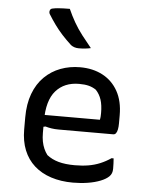

<svg xmlns="http://www.w3.org/2000/svg" viewBox="-57 -864 713 922"><g transform="rotate(5 300.0 -403.0)"><path d="M316 -543Q378 -543 425 -518Q472 -493 498.5 -445.5Q525 -398 525 -330V-291Q525 -274 522.5 -261.5Q520 -249 515 -242.5Q510 -236 502 -236H238Q220 -236 204 -238.5Q188 -241 175 -245L151 -240L145 -300H432Q434 -308 434.5 -316.5Q435 -325 435 -333Q435 -371 426.5 -397Q418 -423 400 -442Q384 -453 365 -458Q346 -463 318 -463Q247 -463 206 -416.5Q165 -370 165 -271V-213Q165 -191 168.5 -172.5Q172 -154 179 -138Q186 -122 196 -109Q220 -90 252.5 -81Q285 -72 331 -72Q367 -72 396.5 -77Q426 -82 452.5 -93Q479 -104 504 -121H514Q515 -109 515.5 -96.5Q516 -84 516 -72Q516 -59 512.5 -50Q509 -41 502 -34Q488 -20 461.5 -9.5Q435 1 401 6.5Q367 12 329 12Q271 12 223.5 -3.5Q176 -19 142.5 -49Q109 -79 91.5 -122.5Q74 -166 74 -222V-280Q74 -345 92.5 -394.5Q111 -444 144.5 -477Q178 -510 222 -526.5Q266 -543 316 -543ZM242 -818Q256 -786 273.5 -755.5Q291 -725 313 -696.5Q335 -668 359 -639Q346 -636 331.5 -634.5Q317 -633 301 -633Q290 -633 280.5 -636Q271 -639 263 -645Q238 -668 218 -690Q198 -712 181 -735.5Q164 -759 148 -785Q144 -793 146.5 -801.5Q149 -810 158 -812Q172 -815 184.5 -816Q197 -817 211 -817.5Q225 -818 242 -818Z"/></g></svg>

Font: Rec Mono Semicasual
Style: Regular
Weight: 400
Version: Version 1.085; ttfautohint (v1.8.4.7-5d5b)